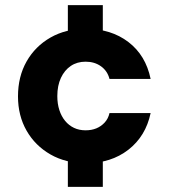

<svg xmlns="http://www.w3.org/2000/svg" viewBox="-20 -623 656 747"><path d="M244 104V-76H380V104ZM244 -423V-603H380V-423ZM314 12Q236 12 176.5 -22Q117 -56 83.5 -114.5Q50 -173 50 -248Q50 -325 83.5 -384Q117 -443 176.5 -477Q236 -511 314 -511Q412 -511 479.5 -459.5Q547 -408 566 -316H406Q398 -347 373 -365Q348 -383 313 -383Q280 -383 255.5 -366.5Q231 -350 217 -320Q203 -290 203 -249Q203 -219 211 -194.5Q219 -170 233.5 -152.5Q248 -135 268 -125.5Q288 -116 313 -116Q336 -116 354.5 -123.5Q373 -131 387 -146Q401 -161 406 -183H566Q547 -93 479.5 -40.5Q412 12 314 12Z"/></svg>

Font: DM Sans 20pt Black
Style: Regular
Weight: 900
Version: Version 4.004;gftools[0.9.30]